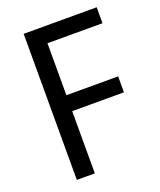

<svg xmlns="http://www.w3.org/2000/svg" viewBox="-134 -798 735 882"><g transform="rotate(-20 234.0 -357.0)"><path d="M176 0V-304H429V-382H176V-636H445V-714H88V0Z"/></g></svg>

Font: Noto Sans Devanagari SemiCondensed
Style: Regular
Weight: 400
Width: 4
Designer: Jelle Bosma - Monotype Design Team
Foundry: Monotype Imaging Inc.
Version: Version 2.004